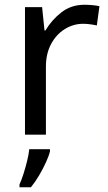

<svg xmlns="http://www.w3.org/2000/svg" viewBox="-20 -566 453 807"><path d="M335 -546Q350 -546 367.5 -544.5Q385 -543 398 -540L387 -459Q374 -462 358.5 -464Q343 -466 329 -466Q288 -466 252 -443.5Q216 -421 194.5 -380.5Q173 -340 173 -286V0H85V-536H157L167 -438H171Q197 -482 238 -514Q279 -546 335 -546ZM190 70Q186 88 173.5 115.5Q161 143 144.5 171Q128 199 110 221H62V209Q70 192 78.5 165.5Q87 139 94 110.5Q101 82 103 61H190Z"/></svg>

Font: Noto Music
Style: Regular
Weight: 400
Designer: Monotype Design Team, Benjamin Yang
Foundry: Monotype Imaging Inc.
Version: Version 2.002; ttfautohint (v1.8.4.7-5d5b)